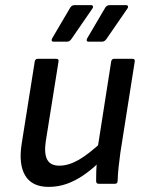

<svg xmlns="http://www.w3.org/2000/svg" viewBox="-20 -719 572 751"><path d="M170 12Q105 12 78.5 -32.5Q52 -77 65 -158L116 -479Q118 -489 128 -489H199Q211 -489 209 -479L159 -166Q152 -119 164.5 -95Q177 -71 212 -71Q248 -71 287.5 -93.5Q327 -116 384 -169L371 -87Q338 -55 305.5 -33Q273 -11 240 0.5Q207 12 170 12ZM367 0Q356 0 356 -10Q356 -29 356.5 -49Q357 -69 360 -90L361 -134L415 -479Q417 -489 427 -489H498Q509 -489 507 -478L451 -123Q447 -95 444 -66.5Q441 -38 440 -10Q440 0 428 0ZM326 -556Q321 -556 319.5 -559.5Q318 -563 321 -569L391 -688Q397 -699 409 -699H473Q479 -699 480.5 -694.5Q482 -690 478 -685L396 -566Q389 -556 379 -556ZM189 -556Q184 -556 182.5 -559.5Q181 -563 184 -569L254 -688Q260 -699 272 -699H336Q342 -699 343.5 -694.5Q345 -690 341 -685L259 -566Q252 -556 242 -556Z"/></svg>

Font: Sofia Sans Medium
Style: Italic
Weight: 500
Italic angle: -9°
Version: Version 4.101